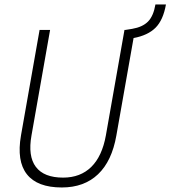

<svg xmlns="http://www.w3.org/2000/svg" viewBox="-20 -827 761 857"><path d="M255.9 9.8Q146.5 9.8 100.1 -49.1Q53.7 -107.9 73.7 -222.7L156.7 -693.4H203.6L120.6 -222.7Q104 -129.9 140.1 -82Q176.3 -34.2 261.7 -34.2Q338.9 -34.2 387.5 -82Q436 -129.9 452.6 -222.7L535.6 -693.4H539.6L569.8 -698.2Q616.2 -706.1 640.6 -730.7Q665 -755.4 673.8 -807.1H720.7Q708.5 -737.3 674.1 -703.1Q639.6 -668.9 576.2 -657.2L499.5 -222.7Q479.5 -107.9 417.5 -49.1Q355.5 9.8 255.9 9.8Z"/></svg>

Font: Cascadia Mono ExtraLight
Style: Italic
Weight: 200
Italic angle: -10°
Monospace: yes
Designer: Aaron Bell
Foundry: Saja Typeworks
Version: Version 2404.023; ttfautohint (v1.8.4)